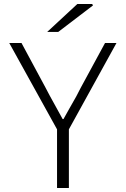

<svg xmlns="http://www.w3.org/2000/svg" viewBox="-20 -936 626 956"><path d="M264 -292 26 -722H87L207 -499Q224 -467 227 -461L292 -343H296L324 -393Q366 -465 382 -499L503 -722H560L323 -292V0H264ZM365 -916H439L443 -909L270 -777H215Z"/></svg>

Font: Nebula Sans Light
Style: Regular
Weight: 300
Designer: Paul D. Hunt for Adobe (as Source Sans)
Foundry: Nebula Entertainment & Broadcasting LLC
Version: Version 1.010